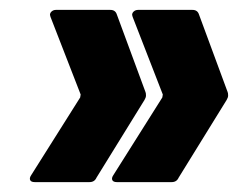

<svg xmlns="http://www.w3.org/2000/svg" viewBox="-20 -475 502 388"><path d="M43 -121 142 -278 143 -284 82 -441 81 -445Q81 -449 84.5 -452Q88 -455 93 -455H203Q213 -455 216 -446L274 -289Q275 -287 275 -282Q275 -278 272 -273L175 -116Q171 -107 161 -107H50Q43 -107 41 -111Q39 -115 43 -121ZM209 -121 308 -278 309 -284 248 -441 247 -445Q247 -449 250.5 -452Q254 -455 259 -455H369Q379 -455 382 -446L440 -289Q441 -287 441 -282Q441 -278 438 -273L341 -116Q337 -107 327 -107H216Q209 -107 207 -111Q205 -115 209 -121Z"/></svg>

Font: Barlow Semi Condensed ExtraBold
Style: Italic
Weight: 800
Width: 4
Italic angle: -7°
Designer: Jeremy Tribby
Foundry: Tribby Type
Version: Version 1.408